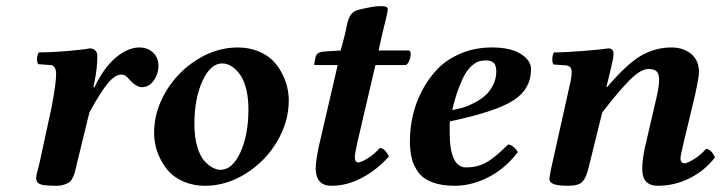

<svg xmlns="http://www.w3.org/2000/svg" viewBox="-20 -593 2340 623"><path d="M97.2 -17.1Q97.2 -22.5 102.8 -43Q108.4 -63.5 109.9 -71.8L147 -243.2Q162.1 -323.2 162.1 -352.1Q162.1 -380.4 144 -381.8L104 -384.8Q99.6 -391.1 100.3 -404.1Q101.1 -417 106 -422.9Q141.6 -422.9 193.4 -427Q245.1 -431.2 272 -436Q282.2 -436 289.1 -429.2Q295.9 -422.4 295.9 -412.1Q295.9 -371.6 286.1 -325.2L283.2 -311L286.1 -309.1Q317.4 -374.5 356.4 -406.7Q395.5 -439 432.1 -439Q459 -439 476.6 -422.4Q494.1 -405.8 494.1 -379.9Q494.1 -353 478.8 -331.5Q463.4 -310.1 439.9 -310.1Q422.4 -310.1 398.9 -335.9Q387.2 -351.1 374 -351.1Q353.5 -351.1 330.1 -323Q306.6 -294.9 270 -228L231.9 -71.8Q230.5 -65.9 227.1 -51.3Q223.6 -36.6 221.9 -31Q220.2 -25.4 215.3 -15.4Q210.4 -5.4 204.6 -1.5Q198.7 2.4 188 6.1Q177.2 9.8 163.1 9.8Q124.5 9.8 110.8 4.9Q97.2 0 97.2 -17.1Z M701.2 -387.2Q663.1 -387.2 637 -330.3Q610.8 -273.4 610.8 -189.9Q610.8 -147.9 620.1 -116.7Q629.4 -85.4 643.6 -70.3Q657.7 -55.2 670.9 -48.6Q684.1 -42 695.8 -42Q733.9 -42 760 -98.6Q786.1 -155.3 786.1 -238.8Q786.1 -272.9 779.8 -300Q773.4 -327.1 763.9 -343Q754.4 -358.9 742.4 -369.4Q730.5 -379.9 720.5 -383.5Q710.4 -387.2 701.2 -387.2ZM646 9.8Q609.9 9.8 580.3 -2Q550.8 -13.7 532.5 -32Q514.2 -50.3 502 -74Q489.7 -97.7 484.9 -119.6Q480 -141.6 480 -162.1Q480 -231.4 518.1 -295.7Q556.2 -359.9 619.4 -399.4Q682.6 -439 751 -439Q787.1 -439 816.7 -427.2Q846.2 -415.5 864.5 -397.2Q882.8 -378.9 895 -355.2Q907.2 -331.5 912.1 -309.6Q917 -287.6 917 -267.1Q917 -197.8 878.9 -133.5Q840.8 -69.3 777.6 -29.8Q714.4 9.8 646 9.8Z M1014.6 -118.2 1075.7 -381.8H1005.4Q999.5 -381.8 999.5 -383.8Q999.5 -385.3 1001.7 -396.2Q1003.9 -407.2 1004.4 -409.2Q1008.3 -424.3 1032.7 -425.8L1085.4 -429.2L1098.6 -479Q1100.6 -486.3 1102.8 -497.6Q1105 -508.8 1106.4 -515.4Q1107.9 -522 1111.1 -530.8Q1114.3 -539.6 1117.9 -544.7Q1121.6 -549.8 1127.9 -554.4Q1134.3 -559.1 1142.6 -561Q1190.4 -573.2 1216.3 -573.2Q1238.3 -573.2 1238.3 -564Q1238.3 -558.6 1234.4 -540.8Q1230.5 -522.9 1224.9 -501.2Q1219.2 -479.5 1218.3 -474.1L1208.5 -429.2H1307.6Q1315.9 -423.3 1310.8 -404.5Q1305.7 -385.7 1296.4 -381.8H1198.2L1138.7 -127Q1131.3 -91.8 1131.3 -84Q1131.3 -65.9 1142.6 -65.9Q1151.4 -65.9 1173.1 -79.3Q1194.8 -92.8 1212.4 -112.8Q1221.7 -112.8 1230.2 -103.3Q1238.8 -93.8 1241.7 -85Q1202.6 -41.5 1154.3 -15.9Q1106 9.8 1055.7 9.8Q1004.4 9.8 1004.4 -46.9Q1004.4 -69.8 1014.6 -118.2Z M1590.3 -360.8Q1590.3 -380.9 1582.3 -388.9Q1574.2 -397 1556.2 -397Q1543.9 -397 1533.9 -393.8Q1523.9 -390.6 1512 -380.6Q1500 -370.6 1489.7 -353.5Q1479.5 -336.4 1468.3 -306.6Q1457 -276.9 1447.3 -235.8Q1464.8 -238.8 1482.7 -244.1Q1500.5 -249.5 1520.5 -260Q1540.5 -270.5 1555.4 -283.9Q1570.3 -297.4 1580.3 -317.4Q1590.3 -337.4 1590.3 -360.8ZM1439.9 -199.2Q1439 -191.4 1439 -165Q1439 -49.8 1492.2 -49.8Q1528.3 -49.8 1557.1 -65.4Q1585.9 -81.1 1628.4 -124Q1637.2 -124 1646.7 -116Q1656.2 -107.9 1660.2 -99.1Q1617.7 -44.4 1563.5 -17.3Q1509.3 9.8 1456.1 9.8Q1412.6 9.8 1382.8 -1.5Q1353 -12.7 1337.6 -33.7Q1322.3 -54.7 1316.2 -78.9Q1310.1 -103 1310.1 -134.8Q1310.1 -176.3 1319.3 -217.5Q1328.6 -258.8 1349.6 -299.1Q1370.6 -339.4 1400.6 -370.1Q1430.7 -400.9 1476.1 -419.9Q1521.5 -439 1576.2 -439Q1636.7 -439 1669.9 -418Q1703.1 -397 1703.1 -368.2Q1703.1 -304.2 1646 -267.3Q1588.9 -230.5 1439.9 -199.2Z M1762.7 -13.2Q1762.7 -17.1 1768.1 -44.9L1832 -332Q1835 -346.7 1835 -358.9Q1835 -379.4 1815.9 -380.9L1775.9 -383.8Q1771.5 -390.1 1772.2 -403.6Q1772.9 -417 1777.8 -422.9Q1811.5 -422.9 1870.4 -427.5Q1929.2 -432.1 1954.1 -436Q1970.7 -436 1970.7 -418Q1970.7 -410.2 1967.8 -395.5Q1964.8 -380.9 1958.7 -356.2Q1952.6 -331.5 1949.7 -318.8L1947.8 -310.1H1949.7Q2014.6 -386.2 2060.5 -412.6Q2106.4 -439 2158.7 -439Q2197.3 -439 2222.7 -418Q2248 -397 2248 -358.9Q2248 -342.8 2234.9 -283.2L2196.8 -124Q2188 -87.9 2188 -77.1Q2188 -71.3 2191.7 -67.1Q2195.3 -63 2200.7 -63Q2209.5 -63 2231.4 -76.4Q2253.4 -89.8 2271 -109.9Q2280.3 -109.9 2288.6 -100.3Q2296.9 -90.8 2299.8 -82Q2265.6 -38.1 2216.8 -14.2Q2168 9.8 2114.7 9.8Q2064 9.8 2064 -43.9Q2064 -75.7 2072.8 -115.2L2109.9 -274.9Q2118.7 -313.5 2118.7 -333Q2118.7 -353 2110.8 -361.1Q2103 -369.1 2084 -369.1Q2059.1 -369.1 2023.7 -333.7Q1988.3 -298.3 1934.1 -228L1889.6 -47.9Q1882.3 -16.6 1869.9 -3.4Q1857.4 9.8 1824.7 9.8Q1792 9.8 1777.3 4.6Q1762.7 -0.5 1762.7 -13.2Z"/></svg>

Font: Common Serif
Style: Bold Italic
Weight: 700
Italic angle: -12°
Designer: Philipp H. Poll, Khaled Hosny
Foundry: Stefan Peev, Context Ltd.
Version: Version 1.026